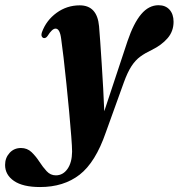

<svg xmlns="http://www.w3.org/2000/svg" viewBox="-143 -488 702 755"><path d="M358.5 -326.5Q382.5 -397 412.2 -432.2Q442 -467.5 480.5 -467.5Q508 -467.5 523.8 -449.8Q539.5 -432 539.5 -402.5Q539.5 -365 516 -337.8Q492.5 -310.5 453.5 -291.5Q428 -279.5 408.8 -265.5Q389.5 -251.5 374 -227.8Q358.5 -204 344 -164L273 33Q232.5 150.5 170 199Q107.5 247.5 14.5 247.5Q-53 247.5 -88 223.5Q-123 199.5 -123 160.5Q-123 133 -105.5 113.5Q-88 94 -60.5 94Q-36 94 -19 110.2Q-2 126.5 11.8 147.8Q25.5 169 40.5 185.2Q55.5 201.5 76.5 201.5Q104.5 201.5 122.2 176.5Q140 151.5 140.5 108.5Q140.5 90 137.2 48Q134 6 129 -48Q124 -102 118.2 -158Q112.5 -214 107 -261.2Q101.5 -308.5 97.5 -335.5Q92.5 -375.5 75.5 -375.5Q62 -375.5 44 -346.5Q37 -336.5 28 -338.5Q24 -339.5 21.2 -345Q18.5 -350.5 22 -361.5Q39 -408 79.5 -437.5Q120 -467 170.5 -467Q239 -467 246.5 -385Q248.5 -363 251.2 -323.5Q254 -284 257 -236.2Q260 -188.5 262.8 -139.8Q265.5 -91 267 -50.5Z"/></svg>

Font: Fraunces 72pt
Style: Bold Italic
Weight: 700
Italic angle: -16°
Version: Version 1.000;[b76b70a41]